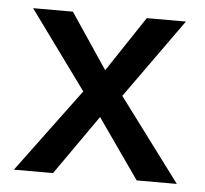

<svg xmlns="http://www.w3.org/2000/svg" viewBox="-42 -523 604 567"><g transform="rotate(5 260.5 -240.0)"><path d="M135 0 259 -177 383 0H502L319 -245L487 -480H371L262 -316L152 -480H34L203 -248L19 0Z"/></g></svg>

Font: UULA Sans Medium
Style: Regular
Weight: 500
Designer: Mohamed Gaber, Laura Garcia Mut
Foundry: Kief Type Foundry
Version: Version 3.006;hotconv 1.0.109;makeotfexe 2.5.65596